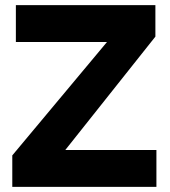

<svg xmlns="http://www.w3.org/2000/svg" viewBox="-20 -730 665 750"><path d="M591 0V-144H235L587 -587V-710H42V-566H398L28 -123V0Z"/></svg>

Font: RT Raleway ExtraBold
Style: Regular
Weight: 400
Designer: Matt McInerney, Pablo Impallari, Rodrigo Fuenzalida — Edited by Milan Moffatt in April 2016
Foundry: Matt McInerney, Pablo Impallari, Rodrigo Fuenzalida — Edited by Milan Moffatt in April 2016
Version: Version 3.001